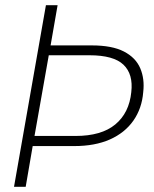

<svg xmlns="http://www.w3.org/2000/svg" viewBox="-20 -720 592 740"><path d="M34 0 157 -700H202L175 -545H334Q412 -545 457.5 -521.5Q503 -498 520.5 -457Q538 -416 532 -365Q527 -302 494 -255Q461 -208 403.5 -182.5Q346 -157 266 -157H106L79 0ZM113 -196H271Q371 -196 424.5 -240.5Q478 -285 486 -365Q494 -434 456 -470.5Q418 -507 325 -507H168Z"/></svg>

Font: DM Sans 18pt ExtraLight
Style: Italic
Weight: 250
Italic angle: -10°
Designer: Colophon Foundry, Jonny Pinhorn
Foundry: Colophon Foundry
Version: Version 4.004;gftools[0.9.30]